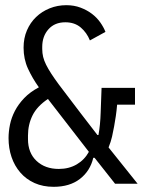

<svg xmlns="http://www.w3.org/2000/svg" viewBox="-20 -709 568 741"><path d="M187 12Q146 12 113.5 -2.5Q81 -17 58.5 -43Q36 -69 24.5 -103Q13 -137 13 -176Q13 -201 18.5 -228Q24 -255 37.5 -281Q51 -307 73.5 -330.5Q96 -354 130 -372Q105 -407 88 -444Q71 -481 71 -525Q71 -562 84 -592Q97 -622 119.5 -643.5Q142 -665 172 -677Q202 -689 236 -689Q266 -689 291 -679.5Q316 -670 335 -655.5Q354 -641 367 -622.5Q380 -604 387 -586L327 -553Q315 -583 291.5 -603Q268 -623 232 -623Q191 -623 167 -596Q143 -569 143 -528V-520Q143 -504 146.5 -489.5Q150 -475 158 -459Q166 -443 178 -424.5Q190 -406 207 -383L289 -275L356 -188H360Q367 -226 368.5 -274.5Q370 -323 372 -370H501V-305H432Q430 -281 427 -261Q424 -241 420.5 -221.5Q417 -202 412.5 -182Q408 -162 399 -140L511 0H424L345 -100H340Q328 -49 288.5 -18.5Q249 12 187 12ZM207 -57Q246 -57 276 -74.5Q306 -92 323 -123L165 -327Q123 -299 105.5 -263.5Q88 -228 88 -186V-172Q88 -119 121 -88Q154 -57 207 -57Z"/></svg>

Font: PlemolJP
Style: Regular
Weight: 400
Monospace: yes
Version: v2.0.4; ttfautohint (v1.8.4.7-5d5b-dirty) -l 6 -r 45 -G 200 